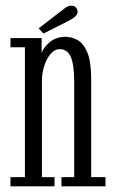

<svg xmlns="http://www.w3.org/2000/svg" viewBox="-20 -658 406 678"><path d="M17 0V-32.5H68V-491H17V-523.5H127V-469Q131 -487.5 154 -507.8Q177 -528 211.5 -528Q232.5 -528 253.5 -516.8Q274.5 -505.5 288.2 -473.2Q302 -441 302 -377.5V-32.5H352.5V0H197V-32.5H242V-367.5Q242 -430.5 229.8 -457.5Q217.5 -484.5 191.5 -484.5Q173 -484.5 158.8 -467.8Q144.5 -451 136.5 -426Q128.5 -401 128 -376.5V-32.5H172.5V0ZM133.5 -539.5 116.5 -558 203 -624.5Q218.5 -638 232.5 -638Q245.5 -638 251.5 -626.5Q254 -622.5 254 -617Q254 -607.5 245.2 -599.5Q236.5 -591.5 224.5 -585.5Z"/></svg>

Font: Imbue 10pt Light
Style: Regular
Weight: 300
Designer: Tyler Finck
Foundry: Etcetera Type Company
Version: Version 1.102; ttfautohint (v1.8.3)